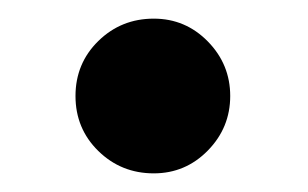

<svg xmlns="http://www.w3.org/2000/svg" viewBox="-20 -382 330 206"><path d="M61 -279Q61 -314 85.5 -338Q110 -362 145 -362Q179 -362 203 -337.5Q227 -313 227 -279Q227 -245 203 -220.5Q179 -196 145 -196Q110 -196 85.5 -220Q61 -244 61 -279Z"/></svg>

Font: Miriam Libre
Style: Bold
Weight: 700
Designer: Michal Sahar
Foundry: Hagilda
Version: Version 1.001